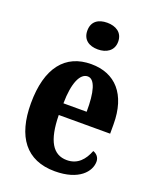

<svg xmlns="http://www.w3.org/2000/svg" viewBox="-144 -853 773 948"><g transform="rotate(20 242.5 -379.0)"><path d="M254 -628C298 -628 336 -650 336 -698C336 -747 298 -768 254 -768C208 -768 174 -747 174 -698C174 -650 208 -628 254 -628ZM260 10C387 10 438 -53 438 -105C438 -128 423 -143 405 -149C386 -100 354 -62 297 -62C224 -62 186 -123 184 -258H454V-307C454 -465 376 -549 250 -549C114 -549 35 -453 35 -265C35 -91 109 10 260 10ZM308 -320H186C187 -427 214 -486 254 -486C292 -486 309 -423 308 -320Z"/></g></svg>

Font: Noto Serif Tamil ExtraCondensed ExtraBold
Style: Regular
Weight: 800
Width: 2
Designer: Indian Type Foundry, Tom Grace, and the Monotype Design Team
Foundry: Monotype Imaging Inc.
Version: Version 2.004